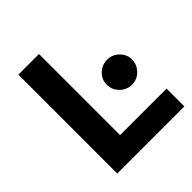

<svg xmlns="http://www.w3.org/2000/svg" viewBox="-191 -830 961 961"><g transform="rotate(-45 289.5 -350.0)"><path d="M90 0V-700H236V-126H565V0ZM457.4 -262Q420 -262 393.5 -288.5Q367 -315 367 -352Q367 -387.6 393.7 -413.3Q420.4 -439 457.4 -439Q493 -439 519.5 -413.3Q546 -387.6 546 -352Q546 -315 519.7 -288.5Q493.4 -262 457.4 -262Z"/></g></svg>

Font: Inclusive Sans
Style: Regular
Weight: 400
Designer: Olivia King
Foundry: Olivia King
Version: Version 2.004